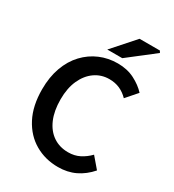

<svg xmlns="http://www.w3.org/2000/svg" viewBox="-204 -962 983 1087"><g transform="rotate(30 288.0 -418.0)"><path d="M346 12Q263 12 195.5 -27Q128 -66 88.5 -141.5Q49 -217 49 -325Q49 -405 72 -468.5Q95 -532 136.5 -576Q178 -620 232 -643Q286 -666 348 -666Q410 -666 458 -641.5Q506 -617 537 -583L475 -512Q450 -538 419.5 -551.5Q389 -565 351 -565Q299 -565 257.5 -536Q216 -507 192 -454Q168 -401 168 -328Q168 -253 191 -199.5Q214 -146 256 -117.5Q298 -89 354 -89Q396 -89 429 -106Q462 -123 489 -151L548 -82Q508 -36 458 -12Q408 12 346 12ZM256 -704 384 -848H517L524 -836L354 -704Z"/></g></svg>

Font: Source Sans 3 ExtraLight SemiBold
Style: Regular
Weight: 600
Version: Version 3.052;hotconv 1.1.0;makeotfexe 2.6.0